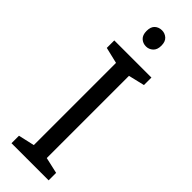

<svg xmlns="http://www.w3.org/2000/svg" viewBox="-302 -929 943 943"><g transform="rotate(45 169.5 -457.5)"><path d="M298 0H40V-52L124 -71V-642L40 -662V-714H298V-662L214 -642V-71L298 -52ZM171 -915Q191 -915 206.5 -901.5Q222 -888 222 -859Q222 -831 206.5 -817Q191 -803 171 -803Q149 -803 134 -817Q119 -831 119 -859Q119 -888 134 -901.5Q149 -915 171 -915Z"/></g></svg>

Font: Noto Sans Khudawadi
Style: Regular
Weight: 400
Designer: Monotype Design Team
Foundry: Monotype Imaging Inc.
Version: Version 2.003; ttfautohint (v1.8.4.7-5d5b)